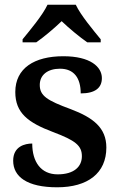

<svg xmlns="http://www.w3.org/2000/svg" viewBox="-20 -786 514 816"><path d="M76 -619V-606H134C166 -628 212 -667 242 -696C272 -667 319 -628 351 -606H408V-619C377 -657 323 -721 302 -766H182C161 -721 107 -657 76 -619ZM223 10C353 10 432 -50 432 -159C432 -243 376 -286 281 -322C180 -359 149 -379 149 -425C149 -468 183 -494 235 -494C294 -494 323 -455 323 -389C385 -389 413 -413 413 -454C413 -502 364 -547 249 -547C126 -547 45 -496 45 -395C45 -306 99 -265 205 -225C301 -189 328 -167 328 -122C328 -78 295 -45 225 -45C154 -45 117 -98 117 -176C86 -176 36 -164 36 -103C36 -35 95 10 223 10Z"/></svg>

Font: Noto Serif SemiBold
Style: Regular
Weight: 600
Designer: Monotype Design Team
Foundry: Monotype Imaging Inc.
Version: Version 2.013